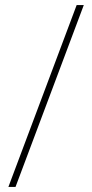

<svg xmlns="http://www.w3.org/2000/svg" viewBox="-20 -734 362 754"><path d="M309 -714 41 0H13L281 -714Z"/></svg>

Font: Noto Sans Hebrew Thin
Style: Regular
Weight: 250
Designer: Monotype Design Team
Foundry: Monotype Imaging Inc.
Version: Version 2.003